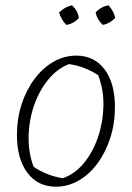

<svg xmlns="http://www.w3.org/2000/svg" viewBox="-20 -697 499 725"><path d="M191 8Q123 8 83.5 -44.5Q44 -97 44 -187Q44 -249 61.5 -303Q79 -357 110 -398.5Q141 -440 181.5 -463.5Q222 -487 268 -487Q336 -487 375 -435Q414 -383 414 -293Q414 -231 396.5 -176.5Q379 -122 348.5 -80.5Q318 -39 277.5 -15.5Q237 8 191 8ZM217 -24Q263 -40 297 -81.5Q331 -123 350 -179Q369 -235 370.5 -296Q372 -357 351 -413Q299 -447 240 -455Q195 -437 161 -395Q127 -353 108 -297Q89 -241 88 -180.5Q87 -120 107 -67Q156 -34 217 -24ZM252 -677Q274 -656 278 -629Q258 -607 230 -603Q209 -627 203 -650Q226 -672 252 -677ZM390 -677Q411 -653 415 -629Q393 -607 368 -603Q347 -622 341 -650Q361 -672 390 -677Z"/></svg>

Font: Piazzolla ExtraLight
Style: Italic
Weight: 200
Italic angle: -11.3°
Designer: Juan Pablo del Peral
Foundry: Huerta Tipografica
Version: Version 1.330